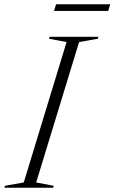

<svg xmlns="http://www.w3.org/2000/svg" viewBox="-58 -877 534 897"><path d="M253 -680.5 171 -696 173.5 -705H402L399 -696L311.5 -680.5L111 -24.5L193 -9L190.5 0H-37.5L-35 -9L53 -24.5ZM194.5 -826 204 -857H457L447.5 -826Z"/></svg>

Font: Newsreader 60pt Light
Style: Italic
Weight: 300
Italic angle: -17°
Designer: Hugues Gentile
Foundry: Production Type
Version: Version 1.003